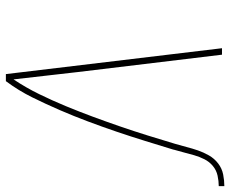

<svg xmlns="http://www.w3.org/2000/svg" viewBox="-85 -698 783 653"><g transform="rotate(90 306.5 -371.5)"><path d="M232 0 144 -735H166L225 -245Q231 -190 237.5 -135.5Q244 -81 250 -26Q278 -68 300 -113Q322 -158 341 -204Q360 -250 377 -296Q394 -342 410 -388.5Q426 -435 440.5 -481.5Q455 -528 469 -575Q475 -595 480 -614.5Q485 -634 491.5 -653Q498 -672 508.5 -690.5Q519 -709 536 -722Q553 -735 573.5 -739Q594 -743 613 -743V-724Q596 -724 577.5 -720Q559 -716 544.5 -704Q530 -692 521.5 -675Q513 -658 508 -640.5Q503 -623 498.5 -605.5Q494 -588 489 -571V-570Q474 -521 459 -472.5Q444 -424 427.5 -375.5Q411 -327 393 -279Q375 -231 354.5 -183.5Q334 -136 311 -89.5Q288 -43 256 0Z"/></g></svg>

Font: Iosevka Thin Extended Oblique
Style: Regular
Weight: 100
Width: 7
Italic angle: -9°
Monospace: yes
Designer: Belleve Invis
Foundry: Belleve Invis
Version: Version 32.5.0; ttfautohint (v1.8.4)